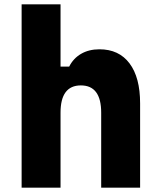

<svg xmlns="http://www.w3.org/2000/svg" viewBox="-20 -868 740 888"><path d="M80 0V-848H260V-560H300Q319 -598 355 -619Q391 -640 440 -640Q530 -640 579 -575Q628 -510 628 -390V0H448V-347Q448 -473 354 -473Q260 -473 260 -347V0Z"/></svg>

Font: Martian Mono ExtraBold
Style: Regular
Weight: 800
Monospace: yes
Designer: Roman Shamin
Foundry: Evil Martians
Version: Version 1.000; ttfautohint (v1.8.4.7-5d5b)